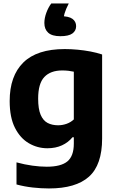

<svg xmlns="http://www.w3.org/2000/svg" viewBox="-20 -832 655 1082"><path d="M256 230Q212.5 230 165 224.8Q117.5 219.5 73 207.5V83Q119 95.5 162.5 101.5Q206 107.5 243.5 107.5Q323.5 107.5 359.8 77.5Q396 47.5 396 -22.5V-58.5H388.5Q365 -29.5 329.2 -13Q293.5 3.5 247 3.5Q191 3.5 142.5 -24.8Q94 -53 64.2 -111.8Q34.5 -170.5 34.5 -262.5Q34.5 -404 111.5 -479.8Q188.5 -555.5 345 -555.5Q380 -555.5 417.2 -552Q454.5 -548.5 490 -541.8Q525.5 -535 555.5 -525V-51.5Q555.5 97 481.5 163.5Q407.5 230 256 230ZM307.5 -126Q331.5 -126 355 -134.2Q378.5 -142.5 396 -159V-428Q383 -431 366.2 -433Q349.5 -435 331 -435Q265 -435 230 -398.2Q195 -361.5 195 -276Q195 -218 209 -185.2Q223 -152.5 248.2 -139.2Q273.5 -126 307.5 -126ZM320 -628Q273.5 -628 251.8 -647.5Q230 -667 230 -702.5Q230 -729.5 241 -759.8Q252 -790 269 -812.5H367.5Q350.5 -779.5 344 -756.8Q337.5 -734 337.5 -708.5L308 -741H319.5Q367.5 -741 388.2 -725.8Q409 -710.5 409 -684.5Q409 -658.5 387.8 -643.2Q366.5 -628 320 -628Z"/></svg>

Font: Encode Sans Condensed Thin
Style: Bold
Weight: 700
Version: Version 3.002